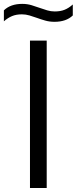

<svg xmlns="http://www.w3.org/2000/svg" viewBox="-60 -944 386 964"><path d="M90.5 0V-740H174.5V0ZM213.5 -834.5Q188.5 -834.5 166.8 -840.8Q145 -847 124.5 -854.5Q106 -861 87.8 -866.5Q69.5 -872 50 -872Q21.5 -872 0.5 -863.2Q-20.5 -854.5 -40.5 -837V-892Q-7 -924.5 51.5 -924.5Q76.5 -924.5 98.2 -918Q120 -911.5 140.5 -904Q159 -897.5 177.2 -892Q195.5 -886.5 215 -886.5Q243.5 -886.5 264.5 -895Q285.5 -903.5 305.5 -921.5V-866.5Q272.5 -834.5 213.5 -834.5Z"/></svg>

Font: Encode Sans SmExp
Style: Regular
Weight: 400
Width: 6
Designer: Multiple Designers
Foundry: Impallari Type
Version: Version 3.002; ttfautohint (v1.8.3) -l 8 -r 50 -G 200 -x 14 